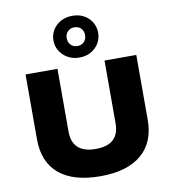

<svg xmlns="http://www.w3.org/2000/svg" viewBox="-106 -1111 1093 1214"><g transform="rotate(-10 440.5 -504.0)"><path d="M441 11Q268 11 176.5 -65.5Q85 -142 85 -289V-705H290V-302Q290 -233 328 -198.5Q366 -164 441 -164Q519 -164 555.5 -199.5Q592 -235 592 -302V-705H796V-289Q796 -143 704 -66Q612 11 441 11ZM440 -751Q399 -751 366.5 -769Q334 -787 315 -817.5Q296 -848 296 -885Q296 -924 315 -954Q334 -984 366.5 -1001.5Q399 -1019 440 -1019Q482 -1019 514 -1001.5Q546 -984 564.5 -953.5Q583 -923 583 -885Q583 -848 564.5 -817.5Q546 -787 514 -769Q482 -751 440 -751ZM440 -825Q467 -825 483 -842Q499 -859 499 -886Q499 -911 483 -928Q467 -945 440 -945Q414 -945 397.5 -928Q381 -911 381 -886Q381 -859 397.5 -842Q414 -825 440 -825Z"/></g></svg>

Font: Nunito Sans 7pt SemiExpanded Black
Style: Regular
Weight: 900
Width: 6
Designer: Vernon Adams
Foundry: Vernon Adams
Version: Version 3.101;gftools[0.9.27]